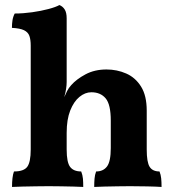

<svg xmlns="http://www.w3.org/2000/svg" viewBox="-20 -737 692 760"><path d="M560.8 -145.3Q560.8 -94.8 572.4 -76.6Q584 -58.3 611.4 -58.3Q616.5 -45.6 618 -31.2Q619.5 -16.7 619.5 3Q597.5 1.5 562.7 0.8Q528 0 494.9 0Q473.3 0 445.6 0.5Q417.8 1 393.1 1.5Q368.4 2 352.9 3Q352.9 -14.7 354.2 -29.9Q355.4 -45.1 360.5 -58.3Q388.7 -58.3 403.6 -78.1Q418.5 -97.9 418.5 -151V-259.7Q418.5 -323.4 398.3 -347.6Q378 -371.8 341.7 -371.8Q316.8 -371.8 294.4 -353.4Q272.1 -335.1 258 -299.6Q243.9 -264.2 243.9 -211V-145.3Q243.9 -94.2 257.6 -76.3Q271.3 -58.3 301.4 -58.3Q307 -44.1 308.3 -29.9Q309.5 -15.7 309.5 3Q295 2 271.3 1.5Q247.7 1 221.8 0.5Q195.8 0 172.8 0Q150.7 0 122.4 0.5Q94.1 1 68.4 1.5Q42.6 2 27.6 3Q27.6 -15.7 29.4 -31.7Q31.2 -47.7 35.3 -58.3Q74.3 -58.3 87.9 -76.8Q101.6 -95.3 101.6 -145.3V-296.3L243.9 -412.6Q243.9 -400.6 241.6 -385Q239.3 -369.5 234.3 -352.5Q239.9 -365.3 246 -377.3Q252.1 -389.3 261.8 -399.9Q282.4 -423.4 318.4 -442.7Q354.3 -462 401.6 -462Q443.2 -462 479.6 -446Q516.1 -430 538.4 -394.2Q560.8 -358.4 560.8 -299ZM101.6 -556.2Q101.6 -579.7 96.4 -594.7Q91.1 -609.6 75.1 -617.4Q59.1 -625.1 27.2 -626.7Q27.2 -641.9 29.4 -656.6Q31.7 -671.3 38.3 -683.5Q71.5 -683.5 107.1 -688.5Q142.7 -693.5 171.9 -701.3Q201 -709 215.1 -717Q228.3 -711.9 236.1 -699.5Q243.9 -687.1 243.9 -664.5V-537H101.6ZM101.6 -570.8H243.9V-412.6L101.6 -269.8Z"/></svg>

Font: Vollkorn
Style: Regular
Weight: 400
Designer: Friedrich Althausen
Foundry: Friedrich Althausen
Version: Version 5.001